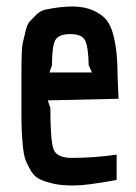

<svg xmlns="http://www.w3.org/2000/svg" viewBox="-20 -564 419 591"><path d="M201 -78Q269 -78 339 -88V-10Q246 7 207 7Q168 7 144.5 1.5Q121 -4 104 -11.5Q87 -19 76 -37Q65 -55 59 -70.5Q53 -86 50 -118Q46 -161 46 -209.5Q46 -258 46 -291V-343Q46 -414 50 -431.5Q54 -449 59 -469.5Q64 -490 72 -498.5Q80 -507 91.5 -518.5Q103 -530 118 -534Q165 -544 202 -544Q239 -544 265.5 -532.5Q292 -521 306.5 -504Q321 -487 329 -456Q342 -407 342 -328L345 -260L127 -255L135 -232Q135 -133 144.5 -105.5Q154 -78 201 -78ZM140 -363 132 -341H263L253 -363Q252 -418 242.5 -438.5Q233 -459 197 -459Q161 -459 150.5 -441Q140 -423 140 -363Z"/></svg>

Font: Economica
Style: Bold
Weight: 700
Designer: Vicente Lamonaca
Foundry: Vicente Lamonaca
Version: Version 1.100